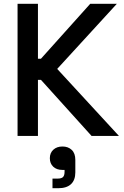

<svg xmlns="http://www.w3.org/2000/svg" viewBox="-20 -720 658 1017"><path d="M73 0V-700H181V-409H197L458 -700H599L283 -355L610 0H465L197 -297H181V0ZM258 277V226H285Q306 226 314 217.5Q322 209 322 190V180H310Q280 180 262 163Q244 146 244 118Q244 90 262.5 73Q281 56 311 56Q341 56 360 74Q379 92 379 127V193Q379 234 356 255.5Q333 277 288 277Z"/></svg>

Font: Space Grotesk Light Medium
Style: Regular
Weight: 500
Version: Version 2.000